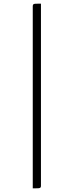

<svg xmlns="http://www.w3.org/2000/svg" viewBox="-20 -835 405 1055"><path d="M160 200V-800Q160 -808 163 -811Q166 -814 175 -814.5Q184 -815 205 -815V187Q205 193 202 196Q199 199 189.5 199.5Q180 200 160 200Z"/></svg>

Font: Yanone Kaffeesatz Light
Style: Regular
Weight: 300
Designer: Yanone (Cyrillic: Daniel Pouzeot, Huerta Tipografica, and Cyreal)
Foundry: Yanone
Version: Version 2.003